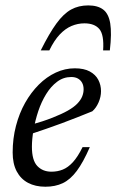

<svg xmlns="http://www.w3.org/2000/svg" viewBox="-20 -698 441 728"><path d="M250 -406Q220.5 -406 196.8 -388.2Q173 -370.5 155 -341.2Q137 -312 125.2 -276.8Q113.5 -241.5 107.2 -206Q101 -170.5 101 -141.5Q101 -90 121.5 -68.5Q142 -47 175 -47Q198 -47 218 -55Q238 -63 256.5 -83.2Q275 -103.5 293 -140H320.5Q295.5 -82.5 271 -49.8Q246.5 -17 218 -3.5Q189.5 10 152 10Q114 10 86.2 -4.8Q58.5 -19.5 43.2 -48.5Q28 -77.5 28 -120Q28 -172.5 40.5 -220.5Q53 -268.5 75.2 -308Q97.5 -347.5 127 -377Q156.5 -406.5 191.5 -422.8Q226.5 -439 263.5 -439Q298.5 -439 320.5 -427Q342.5 -415 352.8 -395.2Q363 -375.5 363 -352.5Q363 -331 353.8 -309.8Q344.5 -288.5 330 -276Q301.5 -264.5 272.5 -253Q243.5 -241.5 213.8 -230.5Q184 -219.5 154.2 -209.2Q124.5 -199 94.5 -189L96 -224.5Q144.5 -238 179.2 -251.8Q214 -265.5 237 -278.5Q260 -291.5 273 -305Q286 -318.5 291.5 -332Q297 -345.5 297 -359.5Q297 -373.5 291.5 -383.8Q286 -394 275.8 -400Q265.5 -406 250 -406ZM300 -609.5Q275 -609.5 251.2 -599.5Q227.5 -589.5 206.5 -567.2Q185.5 -545 167 -507H134.5Q167 -572 194 -609Q221 -646 249.5 -661.8Q278 -677.5 314.5 -677.5Q350.5 -677.5 371.2 -661.8Q392 -646 398 -609Q404 -572 396.5 -507H371Q375 -566 356.8 -587.8Q338.5 -609.5 300 -609.5Z"/></svg>

Font: Newsreader 20pt
Style: Italic
Weight: 400
Italic angle: -17°
Version: Version 1.003